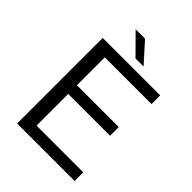

<svg xmlns="http://www.w3.org/2000/svg" viewBox="-245 -990 1110 1110"><g transform="rotate(45 310.0 -435.0)"><path d="M570 -629H188V-401H530V-330H188V-71H570V0H100V-700H570ZM384 -750H318L199 -870H276Z"/></g></svg>

Font: Fivo Sans
Style: Regular
Weight: 400
Designer: Alexander Slobzheninov
Foundry: Alexander Slobzheninov
Version: 1.0